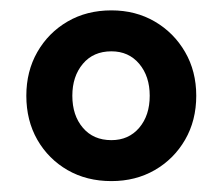

<svg xmlns="http://www.w3.org/2000/svg" viewBox="-20 -666 418 361"><path d="M29.5 -486Q29.5 -532 50.2 -568.2Q71 -604.5 107 -625.5Q143 -646.5 189.5 -646.5Q235 -646.5 271 -625.5Q307 -604.5 328 -568.2Q349 -532 349 -486Q349 -439.5 328 -403.2Q307 -367 271 -346.2Q235 -325.5 189.5 -325.5Q143 -325.5 107 -346.2Q71 -367 50.2 -403.2Q29.5 -439.5 29.5 -486ZM116 -486Q116 -449 135.8 -425.8Q155.5 -402.5 189.5 -402.5Q222 -402.5 241.8 -425.8Q261.5 -449 261.5 -486Q261.5 -522.5 241.8 -546Q222 -569.5 189.5 -569.5Q155.5 -569.5 135.8 -546Q116 -522.5 116 -486Z"/></svg>

Font: Signika Medium
Style: Regular
Weight: 500
Designer: Anna Giedry
Foundry: Anna Giedry
Version: Version 2.000